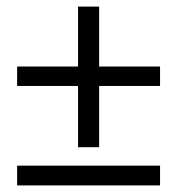

<svg xmlns="http://www.w3.org/2000/svg" viewBox="-20 -563 538 583"><path d="M217 -116V-302H32V-361H217V-543H281V-361H466V-302H281V-116ZM32 0V-60H466V0Z"/></svg>

Font: Nunito Sans 7pt Condensed
Style: Regular
Weight: 400
Width: 3
Designer: Vernon Adams
Foundry: Vernon Adams
Version: Version 3.101;gftools[0.9.27]